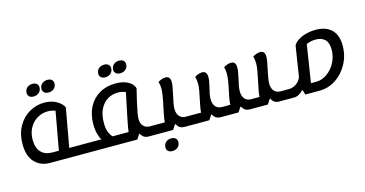

<svg xmlns="http://www.w3.org/2000/svg" viewBox="-100 -1305 3843 2021"><g transform="rotate(-15 1821.5 -294.5)"><path d="M244 -748Q244 -784 267.5 -805.5Q291 -827 329 -827Q357 -827 374 -812.5Q391 -798 391 -773Q391 -739 367.5 -717Q344 -695 306 -695Q278 -695 261 -709.5Q244 -724 244 -748ZM406 -748Q406 -784 430 -805.5Q454 -827 491 -827Q520 -827 537 -812.5Q554 -798 554 -773Q554 -739 530.5 -717Q507 -695 469 -695Q441 -695 423.5 -710Q406 -725 406 -748ZM699 -75 682 25H293Q189 25 126 -43Q63 -111 63 -240Q63 -350 109 -432.5Q155 -515 231.5 -559.5Q308 -604 395 -604Q474 -604 529.5 -571.5Q585 -539 604 -497L528 -75ZM344 -75H415L490 -490Q453 -506 409 -506Q348 -506 295 -475.5Q242 -445 210 -388.5Q178 -332 178 -257Q178 -168 222 -121.5Q266 -75 344 -75Z M1458 -75 1443 25H1367Q1308 25 1284 -27H1277L1243 25H681L696 -75H879Q863 -95 850 -142.5Q837 -190 837 -250Q837 -355 878.5 -435.5Q920 -516 996.5 -560.5Q1073 -605 1173 -605Q1235 -605 1279 -588.5Q1323 -572 1346.5 -547Q1370 -522 1375 -497Q1340 -362 1319 -249Q1311 -207 1311 -180Q1311 -133 1336.5 -104Q1362 -75 1407 -75ZM948 -237Q948 -169 964.5 -131Q981 -93 1001 -75H1175Q1175 -94 1200 -219Q1225 -344 1256 -488Q1243 -495 1221.5 -500.5Q1200 -506 1172 -506Q1109 -506 1058 -474.5Q1007 -443 977.5 -382.5Q948 -322 948 -237ZM1025 -748Q1025 -784 1048.5 -805.5Q1072 -827 1110 -827Q1138 -827 1155 -812.5Q1172 -798 1172 -773Q1172 -739 1148.5 -717Q1125 -695 1087 -695Q1059 -695 1042 -709.5Q1025 -724 1025 -748ZM1187 -748Q1187 -784 1211 -805.5Q1235 -827 1272 -827Q1301 -827 1318 -812.5Q1335 -798 1335 -773Q1335 -739 1311.5 -717Q1288 -695 1250 -695Q1222 -695 1204.5 -710Q1187 -725 1187 -748Z M1846 -75 1831 25H1757Q1699 25 1675 -27H1667L1633 25H1440L1455 -75H1570V-76Q1570 -95 1576 -128.5Q1582 -162 1587 -187Q1592 -212 1595 -227Q1627 -369 1627 -427Q1627 -465 1616 -503Q1662 -530 1698 -530Q1750 -530 1750 -465Q1750 -441 1744.5 -411Q1739 -381 1728 -330Q1716 -279 1710 -245.5Q1704 -212 1704 -185Q1704 -134 1729 -104.5Q1754 -75 1799 -75ZM1507 185Q1507 149 1530.5 127Q1554 105 1592 105Q1620 105 1637 120Q1654 135 1654 160Q1654 194 1630.5 216Q1607 238 1569 238Q1541 238 1524 223.5Q1507 209 1507 185Z M2879 -75 2863 25H2790Q2731 25 2707 -27H2699L2666 25H2470Q2411 25 2387 -27H2380L2346 25H2152Q2093 25 2069 -27H2062L2028 25H1828L1843 -75H1965V-76Q1965 -110 1986 -205Q1999 -266 2006 -305Q2013 -344 2013 -378Q2013 -417 2002 -455Q2048 -482 2084 -482Q2136 -482 2136 -415Q2136 -393 2131.5 -368.5Q2127 -344 2118 -306Q2108 -267 2103 -239.5Q2098 -212 2098 -187Q2098 -134 2123 -104.5Q2148 -75 2194 -75H2283V-76Q2283 -95 2288.5 -128.5Q2294 -162 2298.5 -184Q2303 -206 2305 -214Q2333 -342 2333 -398Q2333 -441 2322 -474Q2369 -501 2404 -501Q2456 -501 2456 -435Q2456 -406 2447.5 -365.5Q2439 -325 2437 -315Q2416 -231 2416 -186Q2416 -133 2441 -104Q2466 -75 2512 -75H2602V-76Q2602 -98 2609.5 -140Q2617 -182 2627 -226Q2643 -302 2651 -347.5Q2659 -393 2659 -427Q2659 -469 2647 -503Q2694 -530 2729 -530Q2781 -530 2781 -467Q2781 -443 2774 -405Q2767 -367 2753 -303Q2736 -222 2736 -185Q2736 -133 2761 -104Q2786 -75 2832 -75Z M3587 -371Q3587 -264 3538 -173Q3489 -82 3407 -28.5Q3325 25 3230 25H3074L3058 -27H3052Q3035 -7 3007.5 9Q2980 25 2951 25H2861L2876 -75H2921Q2956 -75 2986 -91Q3016 -107 3035 -131Q3054 -155 3058 -178L3108 -498Q3120 -526 3156 -551Q3192 -576 3244.5 -590.5Q3297 -605 3354 -605Q3465 -605 3526 -546Q3587 -487 3587 -371ZM3464 -361Q3464 -436 3428 -471Q3392 -506 3327 -506Q3273 -506 3226 -484L3162 -75H3221Q3282 -75 3338.5 -114.5Q3395 -154 3429.5 -220Q3464 -286 3464 -361Z"/></g></svg>

Font: Lemonada
Style: Regular
Weight: 400
Designer: Mohamed Gaber (Arabic) Eduardo Tunni (Latin)
Foundry: Kief Type Foundry
Version: Version 3.006